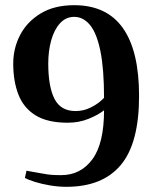

<svg xmlns="http://www.w3.org/2000/svg" viewBox="-20 -700 600 740"><path d="M236 20Q204 20 172 14.5Q140 9 114.5 1Q89 -7 76 -14L82 -42Q123 -35 144 -31Q165 -27 180 -26Q195 -25 216 -25Q291 -25 336 -86Q381 -147 381 -275Q360 -258 322.5 -242.5Q285 -227 241 -227Q163 -227 117 -255.5Q71 -284 51 -335.5Q31 -387 31 -455Q31 -514 57.5 -565Q84 -616 136.5 -648Q189 -680 266 -680Q391 -680 453.5 -592Q516 -504 516 -330Q516 -148 445.5 -64Q375 20 236 20ZM271 -272Q301 -272 326 -284Q351 -296 366 -309Q381 -322 381 -323Q381 -434 367 -503Q353 -572 327 -603.5Q301 -635 266 -635Q234 -635 211.5 -610.5Q189 -586 177.5 -545Q166 -504 166 -455Q166 -366 190 -319Q214 -272 271 -272Z"/></svg>

Font: El Messiri
Style: Regular
Weight: 400
Designer: Mohamed Gaber
Foundry: Kief Type Foundry
Version: Version 2.020